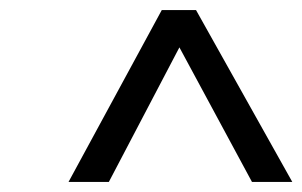

<svg xmlns="http://www.w3.org/2000/svg" viewBox="-20 -680 600 381"><path d="M301 -660H369L560 -319H480L336 -586L196 -319H116Z"/></svg>

Font: Cairo
Style: Italic
Weight: 400
Italic angle: -13°
Designer: Mohamed Gaber, Accademia di Belle Arti di Urbino and others
Foundry: Kief Type Foundry, Accademia di Belle Arti di Urbino and others
Version: Version 3.011